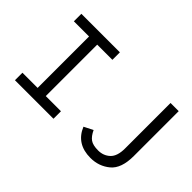

<svg xmlns="http://www.w3.org/2000/svg" viewBox="-100 -1060 1431 1431"><g transform="rotate(45 616.0 -344.0)"><path d="M351 -621V-79H511V0H105V-79H265V-621H105V-700H511V-621ZM711 -116 782 -152Q803 -107 830.5 -87.5Q858 -68 913 -68Q969 -68 1007 -103.5Q1045 -139 1045 -221V-700H1131V-227Q1131 -96 1066 -42Q1001 12 912 12Q764 12 711 -116Z"/></g></svg>

Font: Overpass Mono
Style: Regular
Weight: 400
Monospace: yes
Designer: Delve Withrington, Dave Bailey
Foundry: Delve Fonts
Version: Version 1.000;DELV;Overpass